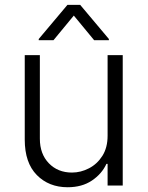

<svg xmlns="http://www.w3.org/2000/svg" viewBox="-20 -776 617 803"><path d="M430 -208.5V-545.5H493.3V0H430V-90.6H425.1Q405.9 -48.7 364.3 -20.8Q322.8 7.1 262.8 7.1Q184.3 7.1 133.9 -44Q83.5 -95.2 83.5 -192.1V-545.5H146.7V-196Q146.7 -132.1 184.3 -93.2Q221.9 -54.3 280.9 -54.3Q317.8 -54.3 352.1 -72.1Q386.4 -89.8 408.2 -124.1Q430 -158.4 430 -208.5ZM203.8 -608H142V-612.9L262.1 -755.7H315.3L435.4 -612.9V-608H373.6L288.7 -710.9Z"/></svg>

Font: Inter Zeller Light
Style: Regular
Weight: 300
Designer: Rasmus Andersson; Joe Bland
Foundry: zeller
Version: Version 3.015;git-dec3a8cb1